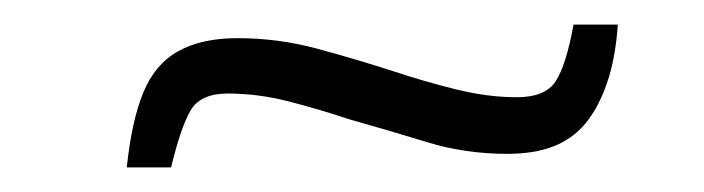

<svg xmlns="http://www.w3.org/2000/svg" viewBox="-20 -380 572 156"><path d="M83 -244Q87 -282 96.5 -305Q106 -328 125 -338.5Q144 -349 173 -349Q206 -349 237.5 -340.5Q269 -332 300 -322Q324 -314 350 -307.5Q376 -301 400 -301Q423 -301 431.5 -314Q440 -327 446 -360H482Q480 -332 473 -312Q466 -292 455.5 -279.5Q445 -267 429.5 -261Q414 -255 392 -255Q358 -255 327 -264.5Q296 -274 264 -283Q240 -291 215 -297.5Q190 -304 165 -304Q143 -304 135 -290.5Q127 -277 119 -244Z"/></svg>

Font: Saira Expanded Light
Style: Italic
Weight: 300
Width: 7
Italic angle: -12°
Designer: Hector Gatti with collaboration of the Omnibus-Type team
Foundry: Omnibus-Type
Version: Version 1.101